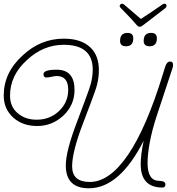

<svg xmlns="http://www.w3.org/2000/svg" viewBox="-60 -983 951 1033"><path d="M418 30Q294 30 294 -93Q294 -170 355 -329Q381 -398 396 -438.5Q411 -479 418.5 -500.5Q426 -522 429 -534Q434 -554 436.5 -573Q439 -592 439 -608Q439 -742 283 -742Q173 -742 85 -660Q-6 -578 -6 -468Q-6 -409 35 -374Q76 -339 137 -339Q208 -339 257 -385Q307 -432 307 -500Q307 -574 245 -574Q236 -574 217.5 -570Q199 -566 190 -566Q174 -566 174 -584Q174 -608 245 -608Q341 -608 341 -499Q341 -418 281 -361Q220 -305 140 -305Q64 -305 14 -348Q-40 -395 -40 -469Q-40 -592 61 -684Q158 -775 283 -775Q378 -775 427 -727Q472 -684 472 -605Q472 -566 462 -527Q459 -514 451 -491.5Q443 -469 428.5 -429.5Q414 -390 388 -323Q328 -167 328 -88Q328 -4 423 -4Q529 -4 628.5 -149.5Q728 -295 817 -586L829 -625Q838 -652 855 -652Q871 -652 871 -635Q871 -631 870.5 -626.5Q870 -622 868 -616L784 -362Q758 -283 746 -218Q734 -153 734 -105Q734 -10 797 -10Q830 -9 830 9Q830 26 814 26Q697 26 697 -100Q697 -126 701 -157.5Q705 -189 713 -226Q583 30 418 30ZM745 -734Q713 -734 713 -763Q713 -806 753 -806Q784 -806 784 -777Q784 -734 745 -734ZM618 -734Q586 -734 586 -763Q586 -806 626 -806Q657 -806 657 -777Q657 -734 618 -734ZM691 -839Q684 -839 677 -846.5Q670 -854 659 -867Q650 -878 629 -899.5Q608 -921 588 -942Q584 -946 584 -951Q584 -956 588 -959.5Q592 -963 596 -963Q600 -963 602.5 -962Q605 -961 607 -959L698 -881Q726 -899 757 -920Q788 -941 814 -959Q820 -963 824 -963Q836 -963 836 -951Q836 -945 829 -939Q801 -918 774 -896.5Q747 -875 733 -865Q711 -849 705 -844Q699 -839 691 -839Z"/></svg>

Font: Send Flowers
Style: Regular
Weight: 400
Designer: Robert E. Leuschke
Foundry: Robert E. Leuschke
Version: Version 1.010; ttfautohint (v1.8.4.7-5d5b)